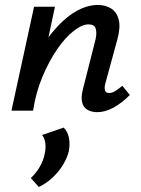

<svg xmlns="http://www.w3.org/2000/svg" viewBox="-20 -445 567 772"><path d="M371 6Q349 6 332.5 -3Q316 -12 310.5 -32.5Q305 -53 313 -85L364 -286Q370 -312 365 -329.5Q360 -347 336 -347Q310 -347 276 -320.5Q242 -294 209.5 -246.5Q177 -199 150.5 -136Q124 -73 113 0H50Q74 -103 110 -182Q146 -261 190.5 -315Q235 -369 281.5 -397Q328 -425 373 -425Q405 -425 427.5 -410.5Q450 -396 457.5 -365.5Q465 -335 452 -287L404 -111Q399 -93 402 -82Q405 -71 419 -71Q430 -71 442 -78Q454 -85 472 -100L502 -63Q468 -29 435 -11.5Q402 6 371 6ZM26 0 117 -418H201L112 0ZM136 307 104 271Q125 251 140 225.5Q155 200 160 172Q165 149 162 129Q159 109 149 98L236 68Q252 84 257 108.5Q262 133 257 162Q251 188 234 216.5Q217 245 192 268.5Q167 292 136 307Z"/></svg>

Font: Ysabeau Office SemiBold
Style: Italic
Weight: 600
Italic angle: -12°
Designer: Christian Thalmann (Catharsis Fonts)
Version: Version 2.001;gftools[0.9.30]; featfreeze: tnum,lnum,ss02